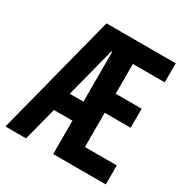

<svg xmlns="http://www.w3.org/2000/svg" viewBox="-162 -830 924 961"><g transform="rotate(30 300.0 -350.0)"><path d="M0 0H119L169 -193H276V0H580V-110H396V-308H546V-418H396V-590H580V-700H180ZM197 -303 271 -590H276V-303Z"/></g></svg>

Font: CommitMonoV142 ExtLt
Style: Regular
Weight: 200
Monospace: yes
Designer: Eigil Nikolajsen
Foundry: Eigil Nikolajsen
Version: Version 1.142